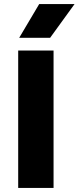

<svg xmlns="http://www.w3.org/2000/svg" viewBox="-20 -930 389 950"><path d="M70 0Q70 -168 70 -340Q70 -512 70 -680Q114 -680 158 -680Q202 -680 245 -680Q245 -512 245 -340Q245 -168 245 0Q202 0 158 0Q114 0 70 0ZM75 -743Q100 -784 124.5 -826.5Q149 -869 174 -910Q218 -910 262 -910Q306 -910 349 -910Q319 -869 288.5 -826.5Q258 -784 228 -743Q191 -743 152 -743Q113 -743 75 -743Z"/></svg>

Font: Tilt Warp
Style: Regular
Weight: 400
Designer: Andy Clymer
Foundry: Andy Clymer
Version: Version 1.000